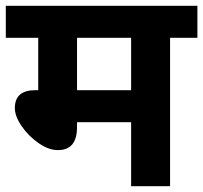

<svg xmlns="http://www.w3.org/2000/svg" viewBox="-20 -642 701 662"><path d="M432.1 -331.1V-511.7H245.6V-331.1ZM245.6 -204.1Q245.6 -124.5 180.2 -124.5Q148.4 -124 113.3 -148.4Q78.1 -172.9 54.7 -207Q31.2 -241.2 31.2 -269.5Q31.2 -331.1 102.1 -331.1H111.8V-511.7H0V-622.1H660.6V-511.7H566.4V0H432.1V-220.7H245.6Z"/></svg>

Font: NotoSans-Bold
Style: Bold
Weight: 700
Designer: Monotype Design team
Foundry: Monotype Imaging Inc.
Version: Version 1.04